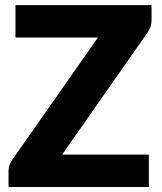

<svg xmlns="http://www.w3.org/2000/svg" viewBox="-20 -749 649 769"><path d="M586.9 -728.5V-667.5Q586.9 -655.3 583 -642.1Q579.1 -631.3 570.8 -618.7L229 -129.9H576.2V0H14.2V-64.9Q14.2 -76.2 18.1 -87.9Q21.5 -97.7 28.8 -108.4L372.1 -598.6H42V-728.5Z"/></svg>

Font: Lato-ExtraBold
Style: Regular
Weight: 500
Designer: Lukasz Dziedzic with Adam Twardoch and Botio Nikoltchev
Foundry: tyPoland Lukasz Dziedzic
Version: ""